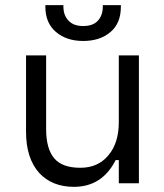

<svg xmlns="http://www.w3.org/2000/svg" viewBox="-20 -711 636 745"><path d="M441 -90H429Q376 14 267 14Q182 14 132 -40Q81 -97 81 -200V-496H159V-210Q159 -133 191 -96Q222 -60 292 -60Q361 -60 401 -109Q441 -156 441 -238V-496H519V0H441ZM156 -685V-691H226V-686Q226 -652 245 -632Q264 -610 303 -610Q342 -610 361 -632Q379 -653 379 -686V-691H449V-685Q449 -621 409 -587Q368 -552 303 -552Q238 -552 197 -587Q156 -622 156 -685Z"/></svg>

Font: Rilu
Style: Regular
Weight: 500
Designer: Alí Sinisterra
Foundry: Alí Sinisterra
Version: 0.1